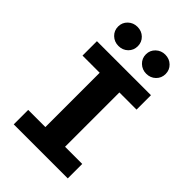

<svg xmlns="http://www.w3.org/2000/svg" viewBox="-273 -1053 1160 1160"><g transform="rotate(45 307.5 -473.0)"><path d="M538.5 -710.8V-587.7H391.8V-123.6H538.5V0H76.9V-123.6H223.6V-587.7H76.9V-710.8ZM189.2 -782.1Q153.8 -782.1 129.2 -805.6Q104.6 -829.2 104.6 -864.1Q104.6 -898.5 129.2 -922.1Q153.8 -945.6 189.2 -945.6Q225.1 -945.6 249.2 -922.1Q273.3 -898.5 273.3 -864.1Q273.3 -829.2 249.2 -805.6Q225.1 -782.1 189.2 -782.1ZM426.2 -782.1Q391.8 -782.1 366.9 -805.6Q342.1 -829.2 342.1 -864.1Q342.1 -898.5 366.9 -922.1Q391.8 -945.6 426.2 -945.6Q462.1 -945.6 486.4 -922.1Q510.8 -898.5 510.8 -864.1Q510.8 -829.2 486.4 -805.6Q462.1 -782.1 426.2 -782.1Z"/></g></svg>

Font: Fira Code
Style: Bold
Weight: 700
Monospace: yes
Designer: Carrois Corporate, Edenspiekermann AG, Nikita Prokopov
Foundry: Carrois Corporate, Edenspiekermann AG, Nikita Prokopov
Version: Version 6.000; ttfautohint (v1.8.2) -l 8 -r 50 -G 200 -x 14 